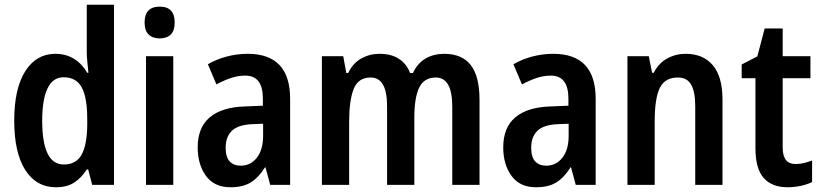

<svg xmlns="http://www.w3.org/2000/svg" viewBox="-20 -780 3467 810"><path d="M216 10Q133 10 86.5 -63Q40 -136 40 -271Q40 -406 86.5 -479.5Q133 -553 214 -553Q258 -553 292 -532Q326 -511 348 -473H353Q351 -496 348.5 -518.5Q346 -541 346 -562V-760H461V0H369L352 -65H346Q323 -29 292.5 -9.5Q262 10 216 10ZM249 -86Q301 -86 324 -127Q347 -168 348 -252V-279Q348 -368 325 -411Q302 -454 248 -454Q203 -454 180.5 -407Q158 -360 158 -271Q158 -86 249 -86Z M654 -752Q717 -752 717 -685Q717 -651 700.5 -634.5Q684 -618 654 -618Q624 -618 607 -634.5Q590 -651 590 -685Q590 -752 654 -752ZM711 -543V0H596V-543Z M1025 -553Q1204 -553 1204 -363V0H1120L1100 -74H1098Q1071 -31 1038 -10.5Q1005 10 952 10Q884 10 849 -38Q814 -86 814 -158Q814 -242 865 -285Q916 -328 1014 -331L1089 -334V-364Q1089 -461 1015 -461Q985 -461 956 -451.5Q927 -442 893 -424L857 -509Q893 -530 936.5 -541.5Q980 -553 1025 -553ZM1041 -256Q983 -253 957.5 -227.5Q932 -202 932 -157Q932 -117 949 -99Q966 -81 995 -81Q1037 -81 1063.5 -114.5Q1090 -148 1090 -208V-258Z M1854 -553Q1929 -553 1966 -505.5Q2003 -458 2003 -358V0H1888V-330Q1888 -453 1819 -453Q1769 -453 1748.5 -410.5Q1728 -368 1728 -284V0H1613V-332Q1613 -453 1544 -453Q1491 -453 1472 -404.5Q1453 -356 1453 -268V0H1338V-543H1428L1441 -472H1449Q1469 -514 1504.5 -533.5Q1540 -553 1581 -553Q1631 -553 1663.5 -531.5Q1696 -510 1710 -472H1722Q1742 -514 1776 -533.5Q1810 -553 1854 -553Z M2314 -553Q2493 -553 2493 -363V0H2409L2389 -74H2387Q2360 -31 2327 -10.5Q2294 10 2241 10Q2173 10 2138 -38Q2103 -86 2103 -158Q2103 -242 2154 -285Q2205 -328 2303 -331L2378 -334V-364Q2378 -461 2304 -461Q2274 -461 2245 -451.5Q2216 -442 2182 -424L2146 -509Q2182 -530 2225.5 -541.5Q2269 -553 2314 -553ZM2330 -256Q2272 -253 2246.5 -227.5Q2221 -202 2221 -157Q2221 -117 2238 -99Q2255 -81 2284 -81Q2326 -81 2352.5 -114.5Q2379 -148 2379 -208V-258Z M2873 -553Q2946 -553 2987 -505Q3028 -457 3028 -360V0H2913V-332Q2913 -392 2896 -422.5Q2879 -453 2840 -453Q2785 -453 2763.5 -409Q2742 -365 2742 -268V0H2627V-543H2717L2731 -473H2738Q2759 -514 2795 -533.5Q2831 -553 2873 -553Z M3336 -88Q3353 -88 3370.5 -92Q3388 -96 3406 -103V-12Q3386 -2 3358.5 4Q3331 10 3302 10Q3237 10 3202 -29Q3167 -68 3167 -155V-450H3109V-508L3175 -542L3206 -660H3282V-543H3399V-450H3282V-157Q3282 -88 3336 -88Z"/></svg>

Font: Noto Sans Gurmukhi Condensed SemiBold
Style: Regular
Weight: 600
Width: 3
Designer: Jelle Bosma - Monotype Design Team
Foundry: Monotype Imaging Inc.
Version: Version 2.004; ttfautohint (v1.8.4.7-5d5b)